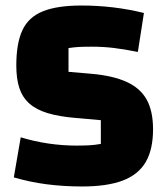

<svg xmlns="http://www.w3.org/2000/svg" viewBox="-20 -660 603 695"><path d="M55 -163Q104 -148 155 -140.5Q206 -133 256 -133Q282 -133 302 -134Q322 -135 345 -139V-225L254 -233Q194 -238 152.5 -250.5Q111 -263 86 -285.5Q61 -308 50 -341.5Q39 -375 39 -423Q39 -503 61 -550.5Q83 -598 135 -619Q187 -640 274 -640Q392 -640 501 -613L479 -472Q429 -482 391 -486.5Q353 -491 312 -491Q282 -491 265 -490Q248 -489 228 -486V-400L310 -393Q390 -386 439.5 -363Q489 -340 511.5 -298.5Q534 -257 534 -192Q534 -119 507.5 -73.5Q481 -28 424.5 -6.5Q368 15 277 15Q210 15 148.5 7Q87 -1 30 -18Z"/></svg>

Font: Changa ExtraLight
Style: Bold
Weight: 700
Version: Version 3.002; ttfautohint (v1.8.2)